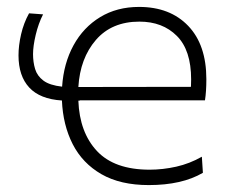

<svg xmlns="http://www.w3.org/2000/svg" viewBox="-20 -529 668 555"><path d="M410 6Q328 6 273.2 -25.5Q218.5 -57 190.2 -112.2Q162 -167.5 159 -238.5Q95.5 -242.5 64.5 -276Q33.5 -309.5 33.5 -369Q33.5 -397.5 41 -430Q48.5 -462.5 64 -490.5L104.5 -487.5Q91 -461 83.2 -428.2Q75.5 -395.5 75.5 -372.5Q75.5 -349.5 81.5 -329.5Q87.5 -309.5 105.5 -296Q123.5 -282.5 159.5 -278.5Q164 -346 192.5 -398Q221 -450 269.5 -479.5Q318 -509 382 -509Q471.5 -509 524 -454.2Q576.5 -399.5 576.5 -300Q576.5 -264.5 572.5 -239H210.5V-238H206.5Q210 -146 260.5 -92.2Q311 -38.5 412.5 -38.5Q450.5 -38.5 489.5 -47.2Q528.5 -56 563.5 -76L566.5 -29.5Q506 6 410 6ZM383 -466.5Q303 -466.5 257.2 -413.5Q211.5 -360.5 206.5 -277.5L532 -278Q532.5 -287 532.5 -299.5Q532.5 -384 491.2 -425.2Q450 -466.5 383 -466.5Z"/></svg>

Font: Commissioner ExtraLight
Style: Regular
Weight: 200
Designer: Kostas Bartsokas
Foundry: Kostas Bartsokas
Version: Version 1.000; ttfautohint (v1.8.3)